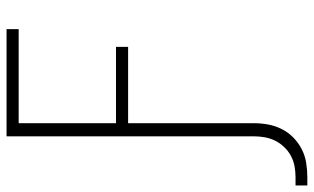

<svg xmlns="http://www.w3.org/2000/svg" viewBox="-252 -569 958 586"><g transform="rotate(-90 227.0 -276.0)"><path d="M-46 183V147H-21Q-4 147 12.5 144Q29 141 44 133Q59 125 71 112.5Q83 100 90.5 85Q98 70 101 53Q104 36 104 19V-735H431V-698H144V-401H377V-364H144V19Q144 42 140 63.5Q136 85 126 105Q116 125 100 140.5Q84 156 64.5 166Q45 176 23 179.5Q1 183 -21 183Z"/></g></svg>

Font: Iosevka Curly Extralight
Style: Regular
Weight: 200
Monospace: yes
Designer: Belleve Invis
Foundry: Belleve Invis
Version: Version 22.1.2; ttfautohint (v1.8.4)